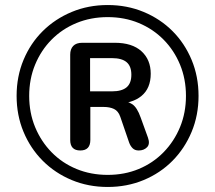

<svg xmlns="http://www.w3.org/2000/svg" viewBox="-20 -734 855 763"><path d="M408 9Q331 9 265 -18.5Q199 -46 150 -95Q101 -144 73.5 -210Q46 -276 46 -353Q46 -430 73.5 -496Q101 -562 150 -610.5Q199 -659 265 -686.5Q331 -714 408 -714Q485 -714 551 -686.5Q617 -659 665.5 -610.5Q714 -562 741.5 -496Q769 -430 769 -353Q769 -276 741.5 -210Q714 -144 665.5 -95Q617 -46 551 -18.5Q485 9 408 9ZM408 -39Q475 -39 531.5 -62.5Q588 -86 630 -129Q672 -172 695.5 -229Q719 -286 719 -353Q719 -420 695.5 -477Q672 -534 630 -576.5Q588 -619 531.5 -642.5Q475 -666 408 -666Q341 -666 284 -642.5Q227 -619 185 -576.5Q143 -534 119.5 -477Q96 -420 96 -353Q96 -286 119.5 -229Q143 -172 185 -129Q227 -86 284 -62.5Q341 -39 408 -39ZM299 -136Q259 -136 259 -178V-517Q259 -539 271 -551.5Q283 -564 307 -564H436Q505 -564 542 -530.5Q579 -497 579 -441Q579 -383 542 -352.5Q505 -322 439 -322L455 -333Q486 -333 505.5 -320Q525 -307 539 -267L568 -187Q577 -162 564.5 -149Q552 -136 531 -136Q516 -136 507 -145Q498 -154 493 -168L458 -270Q450 -293 433 -301Q416 -309 392 -309H324L339 -320V-178Q339 -136 299 -136ZM338 -371H425Q464 -371 483 -387Q502 -403 502 -437Q502 -471 483 -487Q464 -503 425 -503H338Z"/></svg>

Font: Nunito SemiBold
Style: Regular
Weight: 600
Designer: Vernon Adams
Foundry: Vernon Adams
Version: Version 3.602